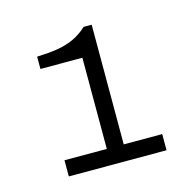

<svg xmlns="http://www.w3.org/2000/svg" viewBox="-64 -858 485 482"><g transform="rotate(-15 178.5 -616.5)"><path d="M59 -440V-482H169V-719H60V-751Q89 -752 112 -755.5Q135 -759 155 -768Q175 -777 192 -793H213V-482H313V-440Z"/></g></svg>

Font: Archivo SemiExpanded Thin
Style: Regular
Weight: 250
Width: 6
Designer: Hector Gatti
Foundry: Omnibus-Type
Version: Version 2.001